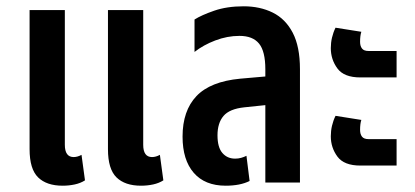

<svg xmlns="http://www.w3.org/2000/svg" viewBox="-20 -580 1320 610"><path d="M179 10Q128 10 101 -16.5Q74 -43 74 -106V-548H186V-120Q186 -81 214 -81Q226 -81 239 -88L250 -7Q236 2 217.5 6Q199 10 179 10ZM428 10Q377 10 350 -16.5Q323 -43 323 -106V-548H435V-120Q435 -81 463 -81Q475 -81 488 -88L499 -7Q485 2 466.5 6Q448 10 428 10Z M697 10Q631 10 595.5 -31Q560 -72 560 -146Q560 -228 604 -274.5Q648 -321 743 -330L823 -337V-360Q823 -417 803 -441.5Q783 -466 741 -466Q702 -466 664 -451.5Q626 -437 598 -415V-518Q620 -532 660.5 -546Q701 -560 754 -560Q806 -560 846.5 -540Q887 -520 910 -476Q933 -432 933 -360V0H823V-246L756 -239Q709 -234 690 -211.5Q671 -189 671 -150Q671 -112 686.5 -94Q702 -76 727 -76Q737 -76 746 -78.5Q755 -81 763 -85L773 -5Q743 10 697 10Z M1125 -334Q1073 -334 1052 -362.5Q1031 -391 1031 -427Q1031 -461 1046 -492L1128 -479Q1124 -467 1124 -447Q1124 -434 1130 -426Q1136 -418 1151 -418H1240V-334ZM1125 -54Q1073 -54 1052 -82.5Q1031 -111 1031 -147Q1031 -181 1046 -212L1128 -199Q1124 -187 1124 -167Q1124 -154 1130 -146Q1136 -138 1151 -138H1240V-54Z"/></svg>

Font: Noto Sans Thai ExtCond SemBd
Style: Regular
Weight: 600
Width: 2
Designer: Monotype Design Team
Foundry: Monotype Imaging Inc.
Version: Version 2.002; ttfautohint (v1.8.4.7-5d5b)